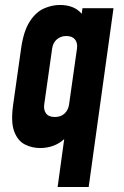

<svg xmlns="http://www.w3.org/2000/svg" viewBox="-20 -583 499 773"><path d="M212 170 238.5 -23Q199 13 141 13Q108.5 13 80 -1.5Q51.5 -16 37.2 -53.8Q23 -91.5 33 -162L65 -388Q75 -458.5 99.8 -496.5Q124.5 -534.5 156.8 -548.8Q189 -563 221 -563Q279 -563 309 -527.5L312 -550H437L337 170ZM200.5 -112Q225.5 -112 240.2 -126.2Q255 -140.5 258 -162L290 -388Q293 -410 282 -424Q271 -438 247 -438Q225 -438 209.2 -424.8Q193.5 -411.5 190 -388L158 -162Q155 -140.5 165.5 -126.2Q176 -112 200.5 -112Z"/></svg>

Font: Mohave
Style: Bold Italic
Weight: 700
Italic angle: -8°
Designer: Gumpita Rahayu
Foundry: Tokotype
Version: Version 2.003; ttfautohint (v1.8.3)